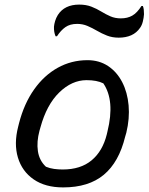

<svg xmlns="http://www.w3.org/2000/svg" viewBox="-20 -805 647 836"><path d="M361 -543Q412 -543 450.5 -517.5Q489 -492 512 -447.5Q535 -403 540 -346Q545 -289 530 -227L525 -210Q498 -99 432 -44Q366 11 255 11Q177 11 126.5 -24Q76 -59 58 -119Q40 -179 59 -253L63 -269Q85 -354 128.5 -415.5Q172 -477 231.5 -510Q291 -543 361 -543ZM357 -456Q293 -456 238 -402.5Q183 -349 156 -250L152 -236Q139 -188 145 -147Q151 -106 180 -79Q197 -72 215.5 -69.5Q234 -67 253 -67Q331 -67 379 -107Q427 -147 445 -220L448 -233Q481 -367 430 -442Q402 -456 357 -456ZM506 -725Q535 -725 556 -737Q577 -749 596 -779H602Q605 -772 606 -763Q607 -754 607 -743Q606 -728 602 -711.5Q598 -695 590 -684Q575 -662 551.5 -651.5Q528 -641 497 -641Q469 -641 446 -650Q423 -659 402.5 -671Q382 -683 361 -692Q340 -701 316 -701Q285 -701 265 -687Q245 -673 228 -647H222Q214 -666 215 -689Q216 -700 220 -713.5Q224 -727 232 -740Q261 -785 325 -785Q355 -785 378 -776Q401 -767 420.5 -755Q440 -743 460.5 -734Q481 -725 506 -725Z"/></svg>

Font: Recursive Sn Csl St
Style: Italic
Weight: 400
Italic angle: -15°
Version: Version 1.079;hotconv 1.0.112;makeotfexe 2.5.65598; ttfautoh